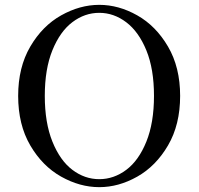

<svg xmlns="http://www.w3.org/2000/svg" viewBox="-20 -759 821 793"><path d="M55 -363Q55 -481 105 -566.5Q155 -652 232.5 -695.5Q310 -739 390 -739Q470 -739 547 -695.5Q624 -652 674 -566.5Q724 -481 724 -363Q724 -244 674 -158.5Q624 -73 547 -29.5Q470 14 390 14Q310 14 232.5 -29.5Q155 -73 105 -158.5Q55 -244 55 -363ZM616 -363Q616 -474 584.5 -551Q553 -628 501.5 -667Q450 -706 390 -706Q330 -706 279 -667.5Q228 -629 196.5 -551.5Q165 -474 165 -363Q165 -252 196.5 -174Q228 -96 279 -57.5Q330 -19 390 -19Q450 -19 501.5 -57.5Q553 -96 584.5 -174Q616 -252 616 -363Z"/></svg>

Font: Shippori Mincho Medium
Style: Regular
Weight: 500
Designer: FONTDASU
Foundry: FONTDASU / Google Inc. / but / Adobe
Version: Version 3.110; ttfautohint (v1.8.3)